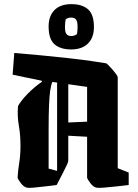

<svg xmlns="http://www.w3.org/2000/svg" viewBox="-20 -896 667 928"><path d="M67 -383Q80 -408 112.5 -441.5Q145 -475 183 -501L181 -506L41 -535L49 -640Q111 -635 179 -628.5Q247 -622 310 -615Q373 -608 421.5 -601Q470 -594 493 -590Q496 -589 504.5 -580.5Q513 -572 523.5 -560Q534 -548 541.5 -537.5Q549 -527 549 -523V-83L602 -62V-2Q577 1 543 5Q509 9 481 11Q453 13 446 11Q430 7 417 -10.5Q404 -28 401 -36V-235L310 -240V-119Q310 -113 302.5 -97.5Q295 -82 285 -62L254 -2Q229 1 198 5Q167 9 141.5 11Q116 13 110 11Q94 7 81 -10.5Q68 -28 65 -36Q67 -74 73 -110Q79 -146 79 -191Q79 -244 71 -289.5Q63 -335 67 -383ZM215 -81 256 -70V-497L233 -500Q226 -483 222.5 -457.5Q219 -432 217 -387.5Q215 -343 215 -269Q215 -195 215 -81ZM401 -476 310 -489V-304L401 -308ZM324 -657Q272 -657 243.5 -682Q215 -707 215 -768Q215 -819 243.5 -847.5Q272 -876 325 -876Q377 -876 405.5 -851Q434 -826 434 -765Q434 -714 405 -685.5Q376 -657 324 -657ZM324 -722Q339 -722 351 -730Q355 -742 355 -766Q355 -792 347.5 -801.5Q340 -811 325 -811Q315 -811 309.5 -809Q304 -807 298 -803Q296 -796 295 -786.5Q294 -777 294 -767Q294 -740 301.5 -731Q309 -722 324 -722Z"/></svg>

Font: Grenze Gotisch ExtraBold
Style: Regular
Weight: 800
Designer: Renata Polastri
Foundry: Omnibus-Type
Version: Version 1.001